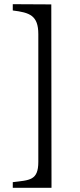

<svg xmlns="http://www.w3.org/2000/svg" viewBox="-20 -723 380 917"><path d="M225 174C225 174 226 173 226 173C226 173 225 -702 225 -702L41 -703V-673C121 -663 163 -650 163 -560V50C163 140 121 137 41 147V174Z"/></svg>

Font: Sibila
Style: Regular
Weight: 400
Designer: Stefan Peev
Foundry: Context Ltd
Version: Version 1.000